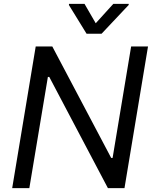

<svg xmlns="http://www.w3.org/2000/svg" viewBox="-20 -966 793 986"><path d="M414.1 -946H334.5L333.8 -940.3L424.7 -792.6H501.4L640.6 -940.3L641.3 -946H561.8L471.6 -846.6ZM740.1 -727.3H653.4L558.2 -154.8H551.1L248.6 -727.3H163.4L42.6 0H130.7L225.9 -571H233L534.1 0H619.3Z"/></svg>

Font: TID UI
Style: Italic
Weight: 400
Italic angle: -9.39999°
Designer: The TID Project Authors
Foundry: Bakken & Bæck
Version: Version 1.001;hotconv 1.0.109;makeotfexe 2.5.65596